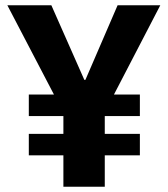

<svg xmlns="http://www.w3.org/2000/svg" viewBox="-20 -713 640 733"><path d="M415 -352H514V-270H380V-202H514V-120H380V0H222V-120H90V-202H222V-270H90V-352H186L8 -693H176L302 -408H306L429 -693H592Z"/></svg>

Font: Fira Mono
Style: Bold
Weight: 700
Monospace: yes
Designer: Carrois Corporate & Edenspiekermann AG
Foundry: Carrois Corporate GbR & Edenspiekermann AG
Version: Version 3.206